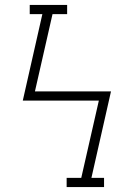

<svg xmlns="http://www.w3.org/2000/svg" viewBox="-20 -755 540 775"><path d="M249 0V-37H308L379 -349H72L151 -698H100V-735Q138 -735 175.5 -735Q213 -735 251 -735V-698H192L121 -386H428L349 -37H400V0Z"/></svg>

Font: Iosevka Slab Extralight
Style: Regular
Weight: 200
Monospace: yes
Designer: Belleve Invis
Foundry: Belleve Invis
Version: Version 11.1.1; ttfautohint (v1.8.3)